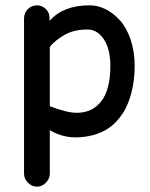

<svg xmlns="http://www.w3.org/2000/svg" viewBox="-20 -514 561 717"><path d="M118.2 183.1Q99.1 183.1 84.5 168.5Q69.8 153.8 69.8 134.8V-444.8Q69.8 -465.8 84 -480Q98.1 -494.1 119.1 -494.1Q135.7 -494.1 150.4 -481Q165 -467.8 165 -446.8V-436Q215.8 -494.1 314.9 -494.1Q345.2 -494.1 374.3 -479.7Q403.3 -465.3 428 -438Q452.6 -410.6 467.8 -366.2Q482.9 -321.8 482.9 -267.1Q482.9 -241.7 480 -216.8Q477.1 -191.9 470 -165Q462.9 -138.2 451.9 -115Q440.9 -91.8 423.3 -70.3Q405.8 -48.8 383.3 -33.9Q360.8 -19 329.6 -10Q298.3 -1 261.2 -1Q211.9 -1 166 -27.8V134.8Q166 153.3 151.4 168.2Q136.7 183.1 118.2 183.1ZM267.1 -92.8Q325.2 -92.8 358.6 -136.5Q392.1 -180.2 392.1 -267.1Q392.1 -331.1 367.7 -367.4Q343.3 -403.8 307.1 -403.8Q255.4 -403.8 220.5 -383.5Q185.5 -363.3 166 -338.9V-117.2Q230 -92.8 267.1 -92.8Z"/></svg>

Font: Comic Neue
Style: Bold
Weight: 700
Designer: Craig Rozynski
Foundry: Craig Rozynski
Version: Version 2.003;hotconv 1.0.109;makeotfexe 2.5.65596